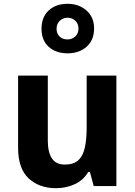

<svg xmlns="http://www.w3.org/2000/svg" viewBox="-20 -977 711 1008"><path d="M274 11Q186 11 130.5 -40.5Q75 -92 75 -201V-580H231V-239Q231 -178 252.5 -145.5Q274 -113 320 -113Q367 -113 391.5 -136Q416 -159 425.5 -202.5Q435 -246 435 -306V-580H591V0H472L452 -74H443Q418 -31 372.5 -10Q327 11 274 11ZM335 -697Q274 -697 236 -731Q198 -765 198 -826Q198 -887 235.5 -922Q273 -957 335 -957Q394 -957 434 -922Q474 -887 474 -828Q474 -766 434.5 -731.5Q395 -697 335 -697ZM335 -770Q358 -770 375 -785.5Q392 -801 392 -827Q392 -853 375 -868.5Q358 -884 335 -884Q311 -884 294 -868Q277 -852 277 -826Q277 -801 292.5 -785.5Q308 -770 335 -770Z"/></svg>

Font: Menbere
Style: Regular
Weight: 400
Designer: Aleme Tadesse
Foundry: Sorkin Type Co
Version: Version 1.000